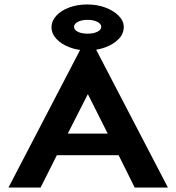

<svg xmlns="http://www.w3.org/2000/svg" viewBox="-20 -841 790 861"><path d="M584 0 512 -145H235L162 0H18L346 -630H405L733 0ZM374 -419 284 -242H463ZM371 -615Q328 -615 291.5 -629Q255 -643 233 -666.5Q211 -690 211 -719Q211 -747 232.5 -770.5Q254 -794 290.5 -807.5Q327 -821 371 -821Q416 -821 453 -807Q490 -793 512.5 -770Q535 -747 535 -720Q535 -690 512.5 -666.5Q490 -643 453 -629Q416 -615 371 -615ZM373 -690Q399 -690 416.5 -698.5Q434 -707 434 -721Q434 -734 416.5 -743Q399 -752 373 -752Q346 -752 329 -743Q312 -734 312 -721Q312 -707 329 -698.5Q346 -690 373 -690Z"/></svg>

Font: Inconsolata ExtraExpanded ExtraBold
Style: Regular
Weight: 800
Width: 8
Monospace: yes
Designer: Raph Levien, Cyreal, Brenton Simpson
Foundry: Raph Levien, Cyreal, Google
Version: Version 3.001; ttfautohint (v1.8.2.53-6de2)